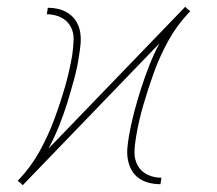

<svg xmlns="http://www.w3.org/2000/svg" viewBox="-20 -543 640 566"><path d="M47 3 40 -4 32 -10 36 -14Q72 -52 97 -97.5Q122 -143 139.5 -190Q157 -237 171 -285Q185 -333 193 -381Q196 -403 197 -425Q198 -447 188 -465Q178 -483 159 -492Q140 -501 118 -501L121 -520Q138 -520 154 -516Q170 -512 183.5 -502.5Q197 -493 205.5 -478.5Q214 -464 216.5 -447.5Q219 -431 217.5 -413.5Q216 -396 213 -379Q208 -344 198.5 -309.5Q189 -275 178.5 -240.5Q168 -206 154 -171.5Q140 -137 123 -105L526 -523L533 -516L541 -510L537 -506Q501 -468 476 -422.5Q451 -377 434 -330Q417 -283 403 -235Q389 -187 381 -139Q377 -117 376.5 -95Q376 -73 386 -55Q396 -37 415 -28Q434 -19 456 -19L453 0Q436 0 419.5 -4Q403 -8 389.5 -17.5Q376 -27 368 -41.5Q360 -56 357 -72.5Q354 -89 355.5 -106.5Q357 -124 360 -141Q366 -176 375 -210.5Q384 -245 395 -279.5Q406 -314 419.5 -348.5Q433 -383 450 -415Z"/></svg>

Font: Iosevka Aile Thin
Style: Italic
Weight: 100
Italic angle: -9°
Designer: Belleve Invis
Foundry: Belleve Invis
Version: Version 31.1.0; ttfautohint (v1.8.4)